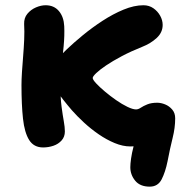

<svg xmlns="http://www.w3.org/2000/svg" viewBox="-20 -546 689 724"><path d="M544.6 157.8Q508 157.8 489.7 135.3Q471.4 112.8 471.4 84.6Q471.4 72.2 474.2 52Q477 31.8 483.5 6.7Q490 -18.4 501.6 -44.2L538.2 -20Q528.2 -11 520.6 -5Q513 1 502.2 3.6Q491.4 6.2 471.6 6.2Q443.2 6.2 412.5 -6.5Q381.8 -19.2 352.3 -39.5Q322.8 -59.8 297 -83.6Q271.2 -107.4 251.6 -129.6Q236 -147.6 218 -170.4Q200 -193.2 187.2 -219Q174.4 -244.8 174.4 -270Q174.4 -283.8 179.1 -297Q183.8 -310.2 194.8 -321.6Q206 -335.2 231.9 -360Q257.8 -384.8 292.5 -413.3Q327.2 -441.8 366.6 -467.5Q406 -493.2 445.9 -509.7Q485.8 -526.2 520.8 -526.2Q542.2 -526.2 558.4 -514.9Q574.6 -503.6 584 -486.6Q593.4 -469.6 593.4 -452Q593.4 -423.6 570.7 -402.7Q548 -381.8 516.2 -369.4Q473.6 -352.4 439.1 -334.1Q404.6 -315.8 380.2 -299.3Q355.8 -282.8 342.7 -270.2Q329.6 -257.6 329.6 -252Q329.6 -245.6 342.6 -231.6Q355.6 -217.6 375.7 -200.7Q395.8 -183.8 418.1 -168.3Q440.4 -152.8 460.6 -143.1Q480.8 -133.4 493 -133.4Q501.4 -133.4 511 -139.9Q520.6 -146.4 535.7 -152.5Q550.8 -158.6 572.6 -158.6Q587.2 -158.6 602.7 -152.3Q618.2 -146 629.4 -132.9Q640.6 -119.8 640.6 -99.8Q640.6 -64.2 631 -26.1Q621.4 12 611.8 62.2Q603.6 102.8 589.5 130.3Q575.4 157.8 544.6 157.8ZM142.6 10Q107.6 10 90 -18Q72.4 -46 66.7 -98.5Q61 -151 61 -225Q61 -245.8 62.8 -274Q64.6 -302.2 67.2 -333.5Q69.8 -364.8 71.2 -396.4Q72.6 -428 71 -455.4Q70.2 -478.4 83.3 -494.1Q96.4 -509.8 115.4 -518Q134.4 -526.2 152 -526.2Q183.8 -526.2 202.2 -504.2Q220.6 -482.2 222.2 -447.2Q223.8 -412.2 220 -371.7Q216.2 -331.2 212 -293.1Q207.8 -255 207.8 -225Q207.8 -176 212.2 -143.3Q216.6 -110.6 220.6 -88.6Q224.6 -66.6 224.6 -50.4Q224.6 -30.2 212.4 -16.5Q200.2 -2.8 181.5 3.6Q162.8 10 142.6 10Z"/></svg>

Font: Shantell Sans Light
Style: Regular
Weight: 300
Designer: Stephen Nixon, Anya Danilova, Shantell Martin
Foundry: Arrow Type
Version: Version 1.011;[c5ecc13dd]